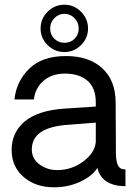

<svg xmlns="http://www.w3.org/2000/svg" viewBox="-20 -797 584 822"><path d="M255.9 -574.2Q213.9 -574.2 183.8 -604Q153.8 -633.8 153.8 -674.8Q153.8 -716.8 183.8 -746.8Q213.9 -776.9 255.9 -776.9Q296.9 -776.9 326.9 -746.8Q356.9 -716.8 356.9 -674.8Q356.9 -633.8 326.9 -604Q296.9 -574.2 255.9 -574.2ZM298.8 -719.5Q280.8 -737.8 255.9 -737.8Q231 -737.8 212.9 -719.5Q194.8 -701.2 194.8 -675Q194.8 -648.9 212.4 -631.3Q230 -613.8 256.1 -613.8Q282.2 -613.8 299.6 -631.3Q316.9 -648.9 316.9 -675Q316.9 -701.2 298.8 -719.5ZM211.9 4.9Q131.8 4.9 80.8 -39.6Q29.8 -84 29.8 -154.8Q29.8 -230 85.9 -277.1Q142.1 -324.2 255.9 -332L390.1 -340.8V-358.9Q390.1 -419.9 355 -450.9Q319.8 -481.9 257.8 -481.9Q202.6 -481.9 166.7 -451.4Q130.9 -420.9 125 -371.1H42Q49.8 -449.2 105.5 -503.2Q161.1 -557.1 262.2 -557.1Q361.3 -557.1 418.2 -504.6Q475.1 -452.1 475.1 -356.9Q475.1 -316.9 475.6 -268.1Q476.1 -219.2 476.1 -185.1Q476.1 -150.9 476.1 -147Q476.1 -105 485.6 -87.9Q495.1 -70.8 517.1 -71.8V0Q505.9 0 485.8 -2Q411.6 -14.2 397 -78.1Q375 -43 323.5 -19Q272 4.9 211.9 4.9ZM225.1 -68.8Q286.1 -68.8 335.4 -105Q384.8 -141.1 390.1 -188V-272L264.2 -262.2Q116.2 -250 116.2 -157.2Q116.2 -117.2 149.2 -93Q182.1 -68.8 225.1 -68.8Z"/></svg>

Font: Oakes Grotesk
Style: Regular
Weight: 400
Designer: Samuel Oakes
Foundry: Samuel Oakes
Version: Version 1.0 | wf-rip DC20170320